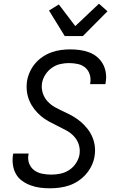

<svg xmlns="http://www.w3.org/2000/svg" viewBox="-20 -1010 640 1038"><path d="M250 8Q222 8 196 4.5Q170 1 145.5 -8Q121 -17 100 -32Q79 -47 66.5 -69Q54 -91 50 -117.5Q46 -144 50 -171L52 -180H135L134 -175Q129 -149 137.5 -126.5Q146 -104 164.5 -90Q183 -76 207.5 -71Q232 -66 257 -66Q281 -66 306 -71Q331 -76 353.5 -90.5Q376 -105 391 -128Q406 -151 410 -176Q414 -204 405.5 -229.5Q397 -255 379 -274Q361 -293 337.5 -305.5Q314 -318 290.5 -329.5Q267 -341 244 -353.5Q221 -366 201.5 -382.5Q182 -399 166 -419.5Q150 -440 139.5 -464Q129 -488 125.5 -515.5Q122 -543 126 -571Q130 -596 141 -620.5Q152 -645 169.5 -666Q187 -687 210 -702.5Q233 -718 258 -727Q283 -736 308.5 -739.5Q334 -743 359 -743Q386 -743 412 -739.5Q438 -736 462 -727Q486 -718 505 -702Q524 -686 536 -664.5Q548 -643 552 -617Q556 -591 551 -564L550 -555H467L468 -561Q472 -585 465 -607.5Q458 -630 441 -644.5Q424 -659 400.5 -664Q377 -669 352 -669Q329 -669 305 -663.5Q281 -658 260 -643Q239 -628 225 -606Q211 -584 207 -560Q203 -532 211.5 -506Q220 -480 238 -461Q256 -442 279 -429.5Q302 -417 326 -406Q350 -395 373 -382Q396 -369 415.5 -352.5Q435 -336 451.5 -315.5Q468 -295 478.5 -271Q489 -247 492.5 -220Q496 -193 491 -164Q487 -139 475 -114Q463 -89 444.5 -68Q426 -47 402.5 -31.5Q379 -16 354 -7.5Q329 1 302 4.5Q275 8 250 8ZM330 -815 245 -953 298 -986 387 -869 515 -990 561 -949 428 -815Z"/></svg>

Font: Iosevka Extended
Style: Italic
Weight: 400
Width: 7
Italic angle: -9°
Monospace: yes
Designer: Belleve Invis
Foundry: Belleve Invis
Version: Version 32.5.0; ttfautohint (v1.8.4)